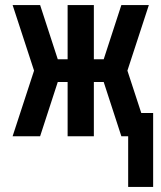

<svg xmlns="http://www.w3.org/2000/svg" viewBox="-20 -540 640 761"><path d="M488 201V0H461L391 -215H352V0H248V-215H209L139 0H30L115 -260L30 -520H139L209 -305H248V-520H352V-305H391L461 -520H570L485 -260L540 -92H587V201Z"/></svg>

Font: Iosevka SS04 Semibold Extended
Style: Regular
Weight: 600
Width: 7
Monospace: yes
Designer: Belleve Invis
Foundry: Belleve Invis
Version: Version 19.0.0; ttfautohint (v1.8.4)